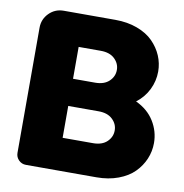

<svg xmlns="http://www.w3.org/2000/svg" viewBox="-79 -775 812 849"><g transform="rotate(10 327.0 -350.0)"><path d="M409.2 0H92.8Q73.7 0 60.3 -13.4Q46.9 -26.9 46.9 -45.9V-607.9Q46.9 -646 73.7 -673.1Q100.6 -700.2 139.2 -700.2H371.1Q425.8 -700.2 469.7 -683.8Q513.7 -667.5 541 -639.9Q568.4 -612.3 582.8 -578.4Q597.2 -544.4 597.2 -507.8Q597.2 -465.3 578.4 -426.8Q559.6 -388.2 523.9 -360.8Q577.6 -335.9 605.7 -290.8Q633.8 -245.6 633.8 -192.9Q633.8 -155.8 619.4 -121.6Q605 -87.4 577.9 -60.1Q550.8 -32.7 507.1 -16.4Q463.4 0 409.2 0ZM231.9 -289.1V-146H368.2Q408.7 -146 430.9 -167.2Q453.1 -188.5 453.1 -217.8Q453.1 -246.6 430.9 -267.8Q408.7 -289.1 368.2 -289.1ZM231.9 -554.2V-411.1H331.1Q371.6 -411.1 393.8 -432.4Q416 -453.6 416 -482.9Q416 -511.7 393.8 -533Q371.6 -554.2 331.1 -554.2Z"/></g></svg>

Font: LT Saeada
Style: Bold
Weight: 700
Designer: Daniel Lyons
Foundry: LyonsType
Version: Version 1.001